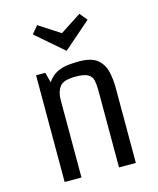

<svg xmlns="http://www.w3.org/2000/svg" viewBox="-112 -826 742 904"><g transform="rotate(-15 258.5 -373.5)"><path d="M437 0H355V-377Q355 -405 350.5 -425Q346 -445 327.5 -455.5Q309 -466 267 -466Q208 -466 190 -441.5Q172 -417 172 -379V0H90V-520H135L148 -471Q169 -501 196 -513.5Q223 -526 251 -528.5Q279 -531 302 -531Q362 -531 390.5 -507.5Q419 -484 428 -446.5Q437 -409 437 -366ZM156 -747 259 -680 362 -747 392 -710 259 -594 125 -710Z"/></g></svg>

Font: Strait
Style: Regular
Weight: 400
Designer: Eduardo Rodriguez Tunni
Foundry: Eduardo Rodriguez Tunni
Version: Version 1.002; ttfautohint (v1.8.4.7-5d5b);gftools[0.9.23]